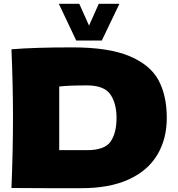

<svg xmlns="http://www.w3.org/2000/svg" viewBox="-20 -985 933 1005"><path d="M853 -368Q853 -257 803 -174Q753 -91 653 -45.5Q553 0 407 0Q318 0 226 0Q134 0 40 -1Q48 -198 48 -368Q48 -540 40 -727Q159 -737 360 -737Q548 -737 657 -691.5Q766 -646 809.5 -565.5Q853 -485 853 -368ZM435 -199Q528 -199 559 -244Q590 -289 590 -368Q590 -444 557.5 -491Q525 -538 435 -538Q338 -538 290 -532V-199ZM446 -851 497 -965H605L513 -773H379L288 -965H395Z"/></svg>

Font: Dela Gothic One
Style: Regular
Weight: 400
Designer: aratakana
Foundry: aratakana
Version: Version 1.004